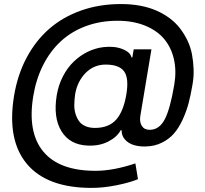

<svg xmlns="http://www.w3.org/2000/svg" viewBox="-20 -728 1008 946"><path d="M431.5 197.8Q211.6 197.8 112.7 79.9Q13.8 -38 49 -254.6Q66.1 -359 111 -443.5Q155.9 -528.1 223.2 -586.5Q290.5 -644.9 380.5 -676.5Q470.5 -708.1 576.3 -708.1Q626.4 -708.1 670.8 -699.8Q715.2 -691.4 750.7 -675.8Q786.2 -660.2 816.1 -638Q845.9 -615.8 867 -588.2Q888.1 -560.7 903.6 -528.6Q919 -496.4 925.8 -460.9Q932.5 -425.4 933.9 -386.9Q935.4 -348.4 927.9 -308.2Q919.7 -259.2 909.1 -219.1Q898.4 -179 879.8 -138.5Q861.2 -98 837.2 -70.3Q813.2 -42.6 777.3 -24.9Q741.5 -7.1 697.4 -6.4Q665.8 -5.3 639.4 -13.3Q612.9 -21.3 595.9 -40.3Q578.8 -59.3 579.2 -86.6H574.9Q556.5 -52.6 513 -30.4Q469.5 -8.2 412.3 -10.7Q323.9 -14.2 282.7 -81.7Q241.5 -149.1 259.6 -258.9Q268.1 -310 290.7 -353Q313.2 -396 344.3 -425.4Q375.4 -454.9 412.6 -473Q449.9 -491.1 489.3 -495.7Q543.7 -502.1 583.5 -486.2Q623.2 -470.2 627.5 -445.3H632.1L638.8 -485.1H726.2L671.2 -155.5Q666.9 -126.4 679 -107.4Q691.1 -88.4 717.7 -88.4Q764.9 -88.4 791.9 -140.4Q818.9 -192.5 838.8 -311.8Q850.1 -379.3 836.8 -437Q823.5 -494.7 788.4 -536.4Q753.2 -578.1 694.2 -601.9Q635.3 -625.7 558.9 -625.7Q474.8 -625.7 403.6 -599.4Q332.4 -573.2 279.8 -524.7Q227.3 -476.2 192.5 -407.3Q157.7 -338.4 143.8 -253.9Q114.7 -76.3 193.2 18.6Q271.7 113.6 450.3 113.6Q538.4 113.6 647 77.1L659.8 154.8Q620 171.5 554.7 184.7Q489.3 197.8 431.5 197.8ZM447.8 -97.7Q515.6 -97.7 552 -138.1Q588.4 -178.6 602.6 -263.5Q615.8 -343 591.4 -376.4Q567.1 -409.8 500.7 -409.8Q442.5 -409.8 401.6 -368.3Q360.8 -326.7 350.1 -263.1Q346.6 -237.2 346.1 -213.1Q345.5 -188.9 351.9 -167.8Q358.3 -146.7 369.5 -131Q380.7 -115.4 400.7 -106.5Q420.8 -97.7 447.8 -97.7Z"/></svg>

Font: Karasuma Gothic
Style: Medium Italic
Weight: 500
Italic angle: 9.39998°
Designer: Rasmus Andersson / Ryoko Nishizuka
Foundry: Genbu
Version: Version 1.00